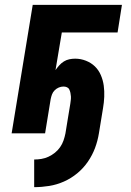

<svg xmlns="http://www.w3.org/2000/svg" viewBox="-20 -550 540 792"><path d="M121 222V108Q136 108 151 105.5Q166 103 180 96.5Q194 90 206.5 80Q219 70 228 57Q237 44 242 29.5Q247 15 250 0Q255 -31 260 -61.5Q265 -92 270 -122Q271 -130 272 -137.5Q273 -145 272.5 -152.5Q272 -160 270.5 -167Q269 -174 266 -180.5Q263 -187 256.5 -190Q250 -193 242 -193Q232 -193 222.5 -189Q213 -185 205.5 -177.5Q198 -170 194.5 -160.5Q191 -151 189 -141L166 0H28L115 -530H483L465 -416H235L209 -261Q216 -271 224.5 -280.5Q233 -290 243.5 -296.5Q254 -303 266 -305.5Q278 -308 290 -308Q313 -308 334.5 -299.5Q356 -291 371.5 -276Q387 -261 396 -240Q405 -219 408 -196.5Q411 -174 410 -150.5Q409 -127 405 -104L388 0Q383 31 372 60.5Q361 90 342.5 117Q324 144 298.5 165Q273 186 243.5 199Q214 212 183 217Q152 222 121 222Z"/></svg>

Font: Iosevka Curly Heavy Oblique
Style: Regular
Weight: 900
Italic angle: -9°
Monospace: yes
Designer: Belleve Invis
Foundry: Belleve Invis
Version: Version 11.1.0; ttfautohint (v1.8.3)